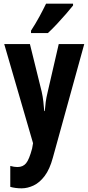

<svg xmlns="http://www.w3.org/2000/svg" viewBox="-20 -786 482 1046"><path d="M3 -546H143L207 -287Q213 -260 216 -234Q219 -208 221 -181H224Q226 -207 229 -230Q232 -253 240 -286L300 -546H439L268 73Q251 136 223.5 172.5Q196 209 163 224.5Q130 240 98 240Q81 240 65.5 238Q50 236 36 232V118Q57 124 75 124Q105 124 122 103.5Q139 83 155 23L160 -6ZM378 -756Q364 -738 340.5 -711Q317 -684 290.5 -655.5Q264 -627 241 -606H149V-619Q175 -659 195 -696Q215 -733 231 -766H378Z"/></svg>

Font: Noto Sans Gujarati ExtraCondensed
Style: Bold
Weight: 700
Width: 2
Designer: Jelle Bosma - Monotype Design Team, Universal Thirst
Foundry: Monotype Imaging Inc.
Version: Version 2.106; ttfautohint (v1.8.4.7-5d5b)